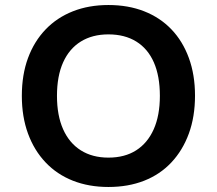

<svg xmlns="http://www.w3.org/2000/svg" viewBox="-20 -735 864 765"><path d="M412 10Q334 10 270.5 -15Q207 -40 161.5 -88Q116 -136 91.5 -203Q67 -270 67 -353Q67 -437 91.5 -503.5Q116 -570 161.5 -617.5Q207 -665 270.5 -690Q334 -715 412 -715Q491 -715 554.5 -690Q618 -665 663 -618Q708 -571 732.5 -504Q757 -437 757 -354Q757 -270 732.5 -203Q708 -136 663 -88Q618 -40 554.5 -15Q491 10 412 10ZM412 -107Q477 -107 522.5 -136Q568 -165 592.5 -220Q617 -275 617 -353Q617 -432 593 -486.5Q569 -541 523 -569.5Q477 -598 412 -598Q348 -598 302 -569.5Q256 -541 231.5 -486.5Q207 -432 207 -353Q207 -275 231.5 -220Q256 -165 302 -136Q348 -107 412 -107Z"/></svg>

Font: Nunito Sans 8pt
Style: Bold
Weight: 700
Version: Version 3.101;gftools[0.9.27]